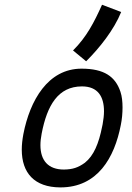

<svg xmlns="http://www.w3.org/2000/svg" viewBox="-20 -795 558 814"><path d="M289.6 -581.1 345.2 -535.2C402.3 -591.8 463.4 -668.9 493.7 -744.1L412.6 -774.9C378.9 -700.2 347.2 -638.2 289.6 -581.1ZM235.4 -0.5H236.3C393.6 -0.5 465.3 -126 492.2 -265.1C497.1 -289.1 499.5 -314.5 499.5 -339.4C499.5 -363.8 497.1 -386.7 490.7 -405.8C469.2 -470.2 421.9 -503.9 325.7 -503.9C183.1 -503.9 106.9 -369.1 79.1 -226.6C74.7 -203.1 72.3 -181.2 72.3 -160.6C72.3 -62 125.5 -1 235.4 -0.5ZM339.8 -105C311.5 -84.5 288.1 -76.7 251 -76.2C184.6 -76.2 151.4 -114.3 151.4 -179.7C151.4 -194.8 153.3 -211.4 156.7 -229C179.7 -348.1 226.1 -428.7 327.6 -428.7C395 -428.7 420.9 -385.3 420.9 -323.2C420.9 -306.2 418.5 -287.1 415 -267.6C414.6 -264.6 413.6 -261.7 413.1 -258.8C398.9 -186.5 377.4 -134.8 339.8 -105Z"/></svg>

Font: Fantasque Sans Mono
Style: RegItalic
Weight: 400
Italic angle: -11°
Monospace: yes
Designer: Jany Belluz
Version: Version 1.6.3